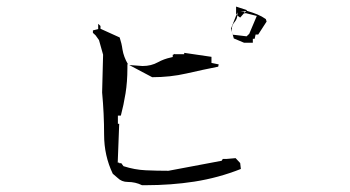

<svg xmlns="http://www.w3.org/2000/svg" viewBox="-20 -690 1040 571"><path d="M359.9 -148.9Q382.8 -148.9 402.3 -139.2Q407.7 -139.2 413.1 -139.2Q488.8 -139.2 558.1 -149.9Q629.9 -161.1 696.3 -187.5L694.3 -205.1L680.7 -219.7L653.3 -217.3H642.6L639.2 -211.9L481 -182.1H480.5Q446.3 -182.1 413.3 -183.6Q380.4 -185.1 347.2 -195.8L340.8 -204.6H334.5V-206.5H330.1L334.5 -321.8H330.6V-346.2H339.4Q347.7 -377.4 353.3 -412.1Q358.9 -446.8 358.9 -487.3V-499.5L360.8 -498.5Q347.7 -521 344.2 -543Q341.8 -561 335.9 -578.6L278.8 -604.5V-609.4V-612.8L272 -619.1V-603.5L256.3 -599.6V-592.3L264.2 -585L274.4 -570.8L286.6 -527.3L283.7 -415Q289.6 -351.6 289.6 -289.3Q289.6 -227.1 315.4 -173.3Q328.1 -162.6 329.6 -161.1Q341.8 -148.9 359.9 -148.9ZM493.7 -526.9V-520.5L487.8 -519Q467.3 -514.6 449.7 -504.9Q429.7 -493.7 404.3 -493.7H403.8L364.3 -496.6L432.6 -460.4Q486.3 -460.4 534.2 -471.4Q582 -482.4 628.9 -491.7L630.4 -498.5L608.9 -502.9V-521L528.8 -532.7H527.8V-528.8H500.5V-529.8ZM731.9 -563V-574.7H737.3L740.2 -587.4H748L772.9 -626L770.5 -633.3Q758.8 -641.6 745.1 -647.2Q731.4 -652.8 714.4 -657.7L686 -653.3L667 -605L675.3 -575.7L705.6 -563ZM669.4 -602.5Q669.4 -615.2 677.7 -624.5Q686 -633.8 686 -647.5V-654.8H706.5V-649.9L710.9 -650.9L743.7 -642.6L721.2 -589.4L713.4 -582L671.9 -586.9L670.4 -591.8Q669.4 -597.7 669.4 -602.5ZM682.1 -646.5V-670.4L714.8 -659.7L704.6 -649.4L694.3 -637.7Z"/></svg>

Font: Bakudai
Style: ExtraLight
Weight: 200
Version: Version 1.48